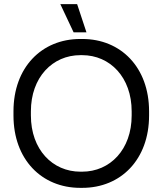

<svg xmlns="http://www.w3.org/2000/svg" viewBox="-20 -897 784 926"><path d="M335 -741H397L352 -877H271ZM45 -340C45 -128 181 9 367 9H377C563 9 699 -128 699 -340V-360C699 -572 563 -709 377 -709H367C181 -709 45 -572 45 -360ZM129 -340V-360C129 -524 233 -631 368 -631H376C511 -631 615 -524 615 -360V-340C615 -176 511 -69 376 -69H368C233 -69 129 -176 129 -340Z"/></svg>

Font: Fixel Text Regular
Style: Regular
Weight: 400
Width: 4
Designer: AlfaBravo + MacPaw
Foundry: Kyrylo Tkachov, Marchela Mozhyna, Serhii Makarenko, Maria Weinstein, Zakhar Kryvoshyya
Version: Version 1.211